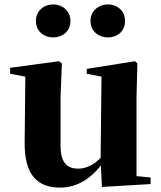

<svg xmlns="http://www.w3.org/2000/svg" viewBox="-20 -835 731 872"><path d="M221 -665C263 -665 300 -692 300 -740C300 -786 263 -815 221 -815C180 -815 143 -786 143 -740C143 -692 180 -665 221 -665ZM470 -665C512 -665 548 -692 548 -740C548 -786 512 -815 470 -815C429 -815 391 -786 391 -740C391 -692 429 -665 470 -665ZM443 14 664 1V-29L600 -35V-393L604 -547L593 -557L374 -522V-500L441 -487L437 -118C408 -88 373 -69 335 -69C286 -69 255 -94 255 -174V-393L261 -547L248 -557L26 -527V-500L95 -487L92 -189C90 -37 153 17 253 17C330 17 391 -24 438 -83Z"/></svg>

Font: GenKiMin2 TW H
Style: Regular
Weight: 900
Version: Version 2.100;PS 2.1;hotconv 16.6.51;makeotf.lib2.5.65220 DE